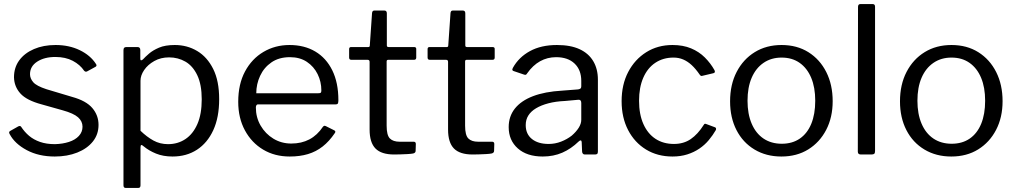

<svg xmlns="http://www.w3.org/2000/svg" viewBox="-20 -762 5012 947"><path d="M395 -413Q375 -443 339 -462Q303 -481 253 -481Q199 -481 163.5 -458Q128 -435 128 -396Q128 -375 144 -356.5Q160 -338 209 -322L336 -284Q405 -265 435.5 -229Q466 -193 466 -146Q466 -99 438 -64Q410 -29 361 -9.5Q312 10 250 10Q171 10 112 -21.5Q53 -53 28 -100Q25 -105 25 -109Q25 -113 30 -116L69 -138Q74 -141 78 -140.5Q82 -140 84 -137Q101 -111 123.5 -92Q146 -73 177.5 -62Q209 -51 251 -51Q289 -52 320 -62Q351 -72 369 -91.5Q387 -111 387 -137Q387 -164 365 -183.5Q343 -203 289 -218L186 -247Q111 -267 80.5 -301Q50 -335 49 -381Q49 -429 75 -464.5Q101 -500 147.5 -520Q194 -540 254 -540Q321 -540 373.5 -514.5Q426 -489 453 -447Q456 -443 456 -439.5Q456 -436 452 -433L410 -410Q406 -408 402.5 -408.5Q399 -409 395 -413Z M658 -530Q672 -530 672 -515V-473Q672 -465 675.5 -464.5Q679 -464 685 -469Q696 -481 715 -497.5Q734 -514 764.5 -527Q795 -540 842 -540Q903 -540 952.5 -510.5Q1002 -481 1031.5 -422Q1061 -363 1061 -273Q1061 -183 1032 -120Q1003 -57 951.5 -23.5Q900 10 831 10Q785 10 749.5 -4.5Q714 -19 689 -40Q680 -48 676.5 -46.5Q673 -45 673 -34V152Q673 165 662 165H600Q589 165 589 152V-514Q589 -523 592.5 -526.5Q596 -530 605 -530H658ZM673 -117Q704 -87 736.5 -69Q769 -51 809 -51Q857 -51 894.5 -76Q932 -101 953.5 -150Q975 -199 975 -272Q975 -345 953 -391Q931 -437 894.5 -458Q858 -479 814 -479Q773 -479 741 -461Q709 -443 691 -416.5Q673 -390 673 -364V-117Z M1242 -232Q1242 -183 1265.5 -142.5Q1289 -102 1328.5 -78Q1368 -54 1417 -54Q1467 -54 1506 -74.5Q1545 -95 1573 -137Q1577 -141 1579.5 -141.5Q1582 -142 1587 -140L1629 -119Q1638 -114 1631 -105Q1604 -65 1571.5 -39.5Q1539 -14 1499 -2Q1459 10 1409 10Q1335 10 1278 -24Q1221 -58 1188 -119Q1155 -180 1155 -260Q1155 -347 1188.5 -409.5Q1222 -472 1279.5 -506Q1337 -540 1408 -540Q1481 -540 1535 -508Q1589 -476 1619 -415Q1649 -354 1649 -268Q1649 -261 1647.5 -254Q1646 -247 1634 -247H1251Q1247 -247 1244.5 -242.5Q1242 -238 1242 -232ZM1548 -302Q1559 -302 1562 -304.5Q1565 -307 1565 -316Q1565 -359 1546.5 -396.5Q1528 -434 1493.5 -457Q1459 -480 1410 -480Q1356 -480 1319 -454.5Q1282 -429 1263 -388Q1244 -347 1244 -302Z M1895 -467Q1887 -467 1887 -459V-142Q1887 -95 1903 -79Q1919 -63 1951 -63H2020Q2025 -63 2028 -60.5Q2031 -58 2031 -52L2030 -18Q2030 -8 2018 -5Q2008 -3 1989.5 -2Q1971 -1 1953.5 -0.5Q1936 0 1924 0Q1861 0 1832 -29.5Q1803 -59 1803 -123V-457Q1803 -467 1793 -467H1713Q1702 -467 1702 -478V-520Q1702 -530 1712 -530H1797Q1804 -530 1804 -538L1815 -697Q1816 -710 1826 -710H1876Q1888 -710 1888 -696V-538Q1888 -530 1896 -530H2022Q2033 -530 2033 -521V-478Q2033 -467 2022 -467Z M2282 -467Q2274 -467 2274 -459V-142Q2274 -95 2290 -79Q2306 -63 2338 -63H2407Q2412 -63 2415 -60.5Q2418 -58 2418 -52L2417 -18Q2417 -8 2405 -5Q2395 -3 2376.5 -2Q2358 -1 2340.5 -0.5Q2323 0 2311 0Q2248 0 2219 -29.5Q2190 -59 2190 -123V-457Q2190 -467 2180 -467H2100Q2089 -467 2089 -478V-520Q2089 -530 2099 -530H2184Q2191 -530 2191 -538L2202 -697Q2203 -710 2213 -710H2263Q2275 -710 2275 -696V-538Q2275 -530 2283 -530H2409Q2420 -530 2420 -521V-478Q2420 -467 2409 -467Z M2834 -64Q2797 -28 2753.5 -9Q2710 10 2657 10Q2579 10 2534 -30Q2489 -70 2489 -135Q2489 -188 2519.5 -226.5Q2550 -265 2608.5 -287.5Q2667 -310 2753 -315L2831 -321Q2838 -322 2842.5 -325Q2847 -328 2847 -336V-363Q2847 -417 2814 -448.5Q2781 -480 2723 -480Q2680 -480 2644 -460Q2608 -440 2580 -400Q2577 -395 2574 -393.5Q2571 -392 2565 -394L2512 -412Q2508 -414 2507 -417Q2506 -420 2510 -428Q2539 -480 2594 -510Q2649 -540 2727 -540Q2794 -540 2838.5 -519.5Q2883 -499 2906 -460.5Q2929 -422 2929 -369V-15Q2929 -6 2925.5 -3Q2922 0 2915 0H2864Q2858 0 2854.5 -4.5Q2851 -9 2851 -16L2849 -62Q2847 -76 2834 -64ZM2847 -254Q2847 -271 2833 -270L2767 -264Q2721 -262 2685 -252.5Q2649 -243 2624 -228Q2599 -213 2586 -192.5Q2573 -172 2573 -145Q2573 -101 2603.5 -76.5Q2634 -52 2686 -52Q2718 -52 2747.5 -63.5Q2777 -75 2800 -93Q2822 -112 2834.5 -132Q2847 -152 2847 -171V-254Z M3297 -540Q3349 -540 3388.5 -523.5Q3428 -507 3456.5 -478.5Q3485 -450 3504 -416Q3510 -404 3499 -401L3444 -388Q3437 -385 3431 -394Q3411 -423 3391.5 -441Q3372 -459 3350 -468.5Q3328 -478 3302 -478Q3251 -478 3212.5 -452.5Q3174 -427 3153 -379Q3132 -331 3132 -265Q3132 -198 3153.5 -150Q3175 -102 3213.5 -77Q3252 -52 3304 -52Q3352 -52 3387 -76Q3422 -100 3451 -146Q3454 -151 3456.5 -151.5Q3459 -152 3464 -150L3507 -134Q3514 -131 3511 -121Q3496 -95 3476 -71Q3456 -47 3429.5 -29Q3403 -11 3370 -0.5Q3337 10 3297 10Q3223 10 3166.5 -24.5Q3110 -59 3078 -120.5Q3046 -182 3046 -263Q3046 -345 3078.5 -407Q3111 -469 3167.5 -504.5Q3224 -540 3297 -540Z M3834 10Q3759 10 3701.5 -24.5Q3644 -59 3612.5 -120.5Q3581 -182 3581 -262Q3581 -345 3613.5 -407.5Q3646 -470 3703 -505Q3760 -540 3835 -540Q3911 -540 3967.5 -504.5Q4024 -469 4055.5 -406.5Q4087 -344 4087 -263Q4087 -183 4055 -121.5Q4023 -60 3966.5 -25Q3910 10 3834 10ZM3836 -53Q3888 -53 3925 -78.5Q3962 -104 3981.5 -151.5Q4001 -199 4001 -265Q4001 -331 3981 -378.5Q3961 -426 3924 -452Q3887 -478 3835 -478Q3784 -478 3746 -452Q3708 -426 3687.5 -378.5Q3667 -331 3667 -265Q3667 -200 3687.5 -152Q3708 -104 3746 -78.5Q3784 -53 3836 -53Z M4296 -17Q4296 -7 4292 -3.5Q4288 0 4278 0H4226Q4211 0 4211 -14L4212 -728Q4212 -742 4224 -742H4284Q4296 -742 4296 -729Z M4672 10Q4597 10 4539.5 -24.5Q4482 -59 4450.5 -120.5Q4419 -182 4419 -262Q4419 -345 4451.5 -407.5Q4484 -470 4541 -505Q4598 -540 4673 -540Q4749 -540 4805.5 -504.5Q4862 -469 4893.5 -406.5Q4925 -344 4925 -263Q4925 -183 4893 -121.5Q4861 -60 4804.5 -25Q4748 10 4672 10ZM4674 -53Q4726 -53 4763 -78.5Q4800 -104 4819.5 -151.5Q4839 -199 4839 -265Q4839 -331 4819 -378.5Q4799 -426 4762 -452Q4725 -478 4673 -478Q4622 -478 4584 -452Q4546 -426 4525.5 -378.5Q4505 -331 4505 -265Q4505 -200 4525.5 -152Q4546 -104 4584 -78.5Q4622 -53 4674 -53Z"/></svg>

Font: Libre Franklin
Style: Regular
Weight: 400
Designer: Pablo Impallari, Rodrigo Fuenzalida, Nhung Nguyen
Foundry: Impallari Type
Version: Version 3.000